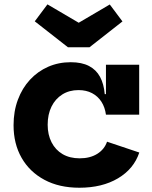

<svg xmlns="http://www.w3.org/2000/svg" viewBox="-20 -847 696 878"><path d="M343 11.5Q250.5 11.5 183 -24.8Q115.5 -61 78.8 -125.2Q42 -189.5 42 -274.5Q42 -338 61.8 -391Q81.5 -444 117.2 -482.5Q153 -521 200.5 -541.8Q248 -562.5 303.5 -562.5Q354 -562.5 387 -545.2Q420 -528 437.5 -495.5Q455 -463 459 -416.5H491.5L464.5 -322.5Q460 -356.5 443.8 -381.8Q427.5 -407 401 -421Q374.5 -435 339 -435Q296.5 -435 264.8 -415Q233 -395 215.5 -359.5Q198 -324 198 -276.5Q198 -231 215.8 -196.2Q233.5 -161.5 266.2 -142.2Q299 -123 344.5 -123Q392 -123 424.8 -143.5Q457.5 -164 469.5 -199L617 -149.5Q592 -74.5 519.5 -31.5Q447 11.5 343 11.5ZM464.5 -322.5V-551H616.5V-322.5ZM389.5 -631 540 -749 482 -826.5 340 -743 197 -827 139 -749.5 290.5 -631Z"/></svg>

Font: Hepta Slab
Style: Bold
Weight: 700
Designer: Michael LaGattuta
Foundry: Michael LaGattuta
Version: Version 1.100